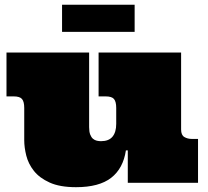

<svg xmlns="http://www.w3.org/2000/svg" viewBox="-20 -755 858 793"><path d="M728 -220.2Q728 -196.8 741.5 -189Q754.9 -181.2 772 -181.2H797.9V0H507.8V-133.8H500Q488.8 -59.1 439 -20.5Q389.2 18.1 293.9 18.1Q227.1 18.1 185.1 -1Q143.1 -20 120.1 -49.1Q97.2 -78.1 88.6 -112.1Q80.1 -146 80.1 -175.8V-309.1Q80.1 -335 71 -345.9Q62 -356.9 36.1 -356.9H6.8V-538.1H348.1V-230Q348.1 -210.9 352.5 -199.5Q356.9 -188 364 -181.9Q371.1 -175.8 380.1 -173.8Q389.2 -171.9 397 -171.9Q429.2 -171.9 444.6 -190.4Q460 -209 460 -243.2V-309.1Q460 -335 450.9 -345.9Q441.9 -356.9 416 -356.9H387.2V-538.1H728ZM236.3 -735.4H536.1V-623.5H236.3Z"/></svg>

Font: Ultra
Style: Regular
Weight: 400
Designer: Astigmatic (AOETI)
Foundry: Astigmatic (AOETI)
Version: Version 1.000